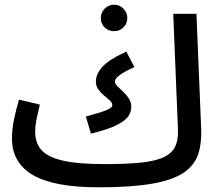

<svg xmlns="http://www.w3.org/2000/svg" viewBox="-20 -778 936 819"><path d="M400 21Q211 21 121 -31Q31 -83 31 -188Q31 -228 40.5 -272Q50 -316 61 -353L150 -332Q144 -307 137 -274.5Q130 -242 130 -217Q130 -169 156.5 -138.5Q183 -108 247.5 -93Q312 -78 426 -78Q524 -78 586.5 -85Q649 -92 682.5 -109.5Q716 -127 728.5 -155.5Q741 -184 739 -227L719 -719H818L838 -231Q841 -167 825 -119.5Q809 -72 763 -41Q717 -10 629 5.5Q541 21 400 21ZM368 -208 346 -281Q406 -297 432.5 -307.5Q459 -318 459 -329Q459 -340 448.5 -349.5Q438 -359 424 -370.5Q410 -382 399.5 -396.5Q389 -411 389 -431Q389 -461 416 -492Q443 -523 519 -558L553 -492Q508 -471 489 -456.5Q470 -442 470 -430Q470 -421 480.5 -410.5Q491 -400 505 -387Q519 -374 529.5 -358Q540 -342 540 -322Q540 -302 528 -283Q516 -264 479 -245Q442 -226 368 -208ZM467 -645Q443 -645 426.5 -661Q410 -677 410 -701Q410 -724 426.5 -741Q443 -758 467 -758Q490 -758 506.5 -741Q523 -724 523 -701Q523 -677 506.5 -661Q490 -645 467 -645Z"/></svg>

Font: Noto Sans Arabic Med
Style: Regular
Weight: 500
Designer: Monotype Design Team, Nadine Chahine, Nizar Qandah and Khaled Hosny
Foundry: Monotype Imaging Inc.
Version: Version 2.012; ttfautohint (v1.8.4.7-5d5b)